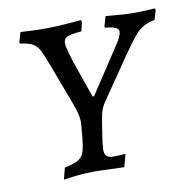

<svg xmlns="http://www.w3.org/2000/svg" viewBox="-64 -567 629 639"><g transform="rotate(-10 250.5 -247.5)"><path d="M244 -247H249L353 -405Q370 -431 370 -445Q370 -462 325 -465L323 -469L333 -503Q337 -503 369 -500Q401 -497 423 -497Q448 -497 469.5 -498Q491 -499 498 -500L501 -495L491 -462Q465 -457 449.5 -447Q434 -437 421 -421Q408 -405 377 -361L283 -224Q271 -207 266 -187.5Q261 -168 254 -118L250 -91L248 -67Q248 -51 255 -44.5Q262 -38 278 -38Q291 -38 302 -39Q313 -40 317 -40L318 -37L307 3Q295 3 263.5 1.5Q232 0 201 0Q175 0 143.5 3.5Q112 7 102 9L112 -30Q142 -36 156.5 -44Q171 -52 177 -67Q183 -82 186 -112L189 -144Q191 -162 191 -170Q191 -195 177 -231L123 -375Q108 -414 101 -427.5Q94 -441 80 -450Q66 -459 37 -462L35 -466L45 -500Q54 -499 79.5 -498Q105 -497 134 -497Q161 -497 199.5 -500Q238 -503 250 -504L252 -498L245 -467Q208 -464 196 -458Q184 -452 184 -438Q184 -417 213.5 -334Q243 -251 244 -247Z"/></g></svg>

Font: Alegreya SC
Style: Italic
Weight: 400
Italic angle: -7°
Designer: Juan Pablo del Peral
Foundry: Huerta Tipografica
Version: Version 2.007; ttfautohint (v1.6)